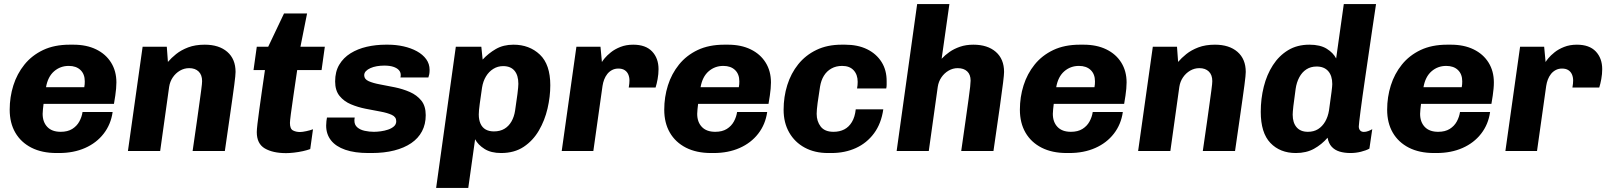

<svg xmlns="http://www.w3.org/2000/svg" viewBox="-20 -740 7873 941"><path d="M257 10Q185.5 10 134 -16.2Q82.5 -42.5 55 -90Q27.5 -137.5 27.5 -202.5Q27.5 -264.5 45.5 -321.5Q63.5 -378.5 99.8 -423.5Q136 -468.5 191.2 -494.8Q246.5 -521 321.5 -521H340Q404 -521 451.2 -498Q498.5 -475 524.5 -433.2Q550.5 -391.5 550.5 -336Q550.5 -321 549 -305.2Q547.5 -289.5 545 -271.5Q542.5 -253.5 538.5 -231H193.5Q192 -218.5 190.5 -205Q189 -191.5 189 -182Q189 -142 211.8 -118Q234.5 -94 277.5 -94Q311.5 -94 334 -108Q356.5 -122 368.8 -144.5Q381 -167 384.5 -191H532Q523.5 -130.5 488.2 -85Q453 -39.5 397 -14.8Q341 10 269.5 10ZM205.5 -312.5H393Q394.5 -320.5 395 -327Q395.5 -333.5 395.5 -341.5Q395.5 -376.5 374.5 -396.8Q353.5 -417 317 -417Q275.5 -417 245 -390.5Q214.5 -364 205.5 -312.5Z M607 0 679 -511H797.5L803 -436.5Q819 -455.5 843.2 -475Q867.5 -494.5 902.2 -507.8Q937 -521 983.5 -521Q1053.5 -521 1094 -485.8Q1134.5 -450.5 1134.5 -387.5Q1134.5 -379.5 1133 -364.8Q1131.5 -350 1128.2 -324Q1125 -298 1118.8 -255.8Q1112.5 -213.5 1103.8 -150.8Q1095 -88 1082 0H924Q936.5 -86 944.8 -144.2Q953 -202.5 958 -239Q963 -275.5 965.8 -296Q968.5 -316.5 969.5 -326.5Q970.5 -336.5 970.5 -342.5Q970.5 -373 953.5 -389.5Q936.5 -406 907 -406Q883 -406 862 -393.8Q841 -381.5 827 -361Q813 -340.5 809 -314.5L765 0Z M1382 10.5Q1317.5 10.5 1278 -12.5Q1238.5 -35.5 1238.5 -92.5Q1238.5 -104.5 1241.8 -133Q1245 -161.5 1250.8 -202.5Q1256.5 -243.5 1263.5 -293Q1270.5 -342.5 1278.5 -396.5H1222.5L1238.5 -511H1294.5L1372 -674H1485L1452.5 -511H1572L1556 -396.5H1436.5Q1426.5 -327 1418.2 -271.8Q1410 -216.5 1405.5 -181.5Q1401 -146.5 1401 -137.5Q1401 -108.5 1415.8 -100.8Q1430.5 -93 1450.5 -93Q1461.5 -93 1481.2 -97.2Q1501 -101.5 1514 -106.5L1500.5 -9.5Q1486 -4 1464.5 0.8Q1443 5.5 1420.8 8Q1398.5 10.5 1382 10.5Z M1785 10Q1718.5 10 1672.2 -6Q1626 -22 1602.2 -52.2Q1578.5 -82.5 1578.5 -124.5Q1578.5 -136 1579.8 -146.5Q1581 -157 1582.5 -164H1718.5Q1717.5 -158.5 1717.2 -155.5Q1717 -152.5 1717 -148.5Q1717 -128 1731.2 -115.8Q1745.5 -103.5 1767.8 -98.8Q1790 -94 1812.5 -94Q1827.5 -94 1846.2 -96.5Q1865 -99 1882 -104.8Q1899 -110.5 1910.5 -120.5Q1922 -130.5 1922 -146Q1922 -167 1900.2 -177Q1878.5 -187 1844.5 -193.2Q1810.5 -199.5 1772.2 -207Q1734 -214.5 1700 -228.8Q1666 -243 1644.2 -269.8Q1622.5 -296.5 1622.5 -341Q1622.5 -389 1642.8 -423Q1663 -457 1698 -478.8Q1733 -500.5 1777.5 -510.8Q1822 -521 1870.5 -521H1881.5Q1921 -521 1957.8 -512.8Q1994.5 -504.5 2023.2 -488.8Q2052 -473 2068.8 -450Q2085.5 -427 2085.5 -397.5Q2085.5 -385 2083.8 -376Q2082 -367 2079.5 -360.5H1942.5Q1943.5 -363.5 1943.8 -367Q1944 -370.5 1944 -372.5Q1944 -386.5 1934.5 -396.8Q1925 -407 1907.2 -412.8Q1889.5 -418.5 1863.5 -418.5Q1844.5 -418.5 1827 -415.5Q1809.5 -412.5 1795.5 -406.2Q1781.5 -400 1773.2 -391.2Q1765 -382.5 1765 -371Q1765 -352 1786.8 -342.2Q1808.5 -332.5 1842.8 -326.2Q1877 -320 1915.8 -312Q1954.5 -304 1988.8 -289Q2023 -274 2044.8 -247.2Q2066.5 -220.5 2066.5 -175.5Q2066.5 -131 2048.2 -96.5Q2030 -62 1995.5 -38.5Q1961 -15 1912 -2.5Q1863 10 1801.5 10Z M2117.5 181 2214 -511H2339L2345.5 -448Q2373.5 -478.5 2410.2 -499.8Q2447 -521 2496.5 -521Q2574.5 -521 2625.8 -472.5Q2677 -424 2677 -322Q2677 -266.5 2663.5 -208.2Q2650 -150 2621.2 -100.5Q2592.5 -51 2546.8 -20.5Q2501 10 2436 10Q2386.5 10 2354.8 -10Q2323 -30 2308.5 -57.5L2275 181ZM2400.5 -96Q2431 -96 2452.2 -108.8Q2473.5 -121.5 2486.8 -144.8Q2500 -168 2504.5 -198Q2511.5 -243 2516 -279.2Q2520.5 -315.5 2520.5 -329Q2520.5 -371 2501.5 -393.5Q2482.5 -416 2446 -416Q2419.5 -416 2397.8 -402.5Q2376 -389 2361.8 -365.5Q2347.5 -342 2342.5 -310.5Q2336 -265.5 2331.2 -231Q2326.5 -196.5 2326.5 -179Q2326.5 -152.5 2335 -133.8Q2343.5 -115 2360 -105.5Q2376.5 -96 2400.5 -96Z M2733 0 2805 -511H2923L2930 -436Q2932.5 -441 2943.5 -454.5Q2954.5 -468 2973.8 -483.5Q2993 -499 3020.8 -510Q3048.5 -521 3083.5 -521Q3144.5 -521 3176 -487.8Q3207.5 -454.5 3207.5 -401Q3207.5 -377 3203 -352.5Q3198.5 -328 3193 -311H3061.5Q3063.5 -320.5 3064.2 -330Q3065 -339.5 3065 -345.5Q3065 -362 3059.2 -375.2Q3053.5 -388.5 3041.5 -396.2Q3029.5 -404 3010.5 -404Q2993.5 -404 2979.8 -396.8Q2966 -389.5 2956.5 -377.5Q2947 -365.5 2941.2 -350.5Q2935.5 -335.5 2933 -319L2888 0Z M3465 10Q3393.5 10 3342 -16.2Q3290.5 -42.5 3263 -90Q3235.5 -137.5 3235.5 -202.5Q3235.5 -264.5 3253.5 -321.5Q3271.5 -378.5 3307.8 -423.5Q3344 -468.5 3399.2 -494.8Q3454.5 -521 3529.5 -521H3548Q3612 -521 3659.2 -498Q3706.5 -475 3732.5 -433.2Q3758.5 -391.5 3758.5 -336Q3758.5 -321 3757 -305.2Q3755.5 -289.5 3753 -271.5Q3750.5 -253.5 3746.5 -231H3401.5Q3400 -218.5 3398.5 -205Q3397 -191.5 3397 -182Q3397 -142 3419.8 -118Q3442.5 -94 3485.5 -94Q3519.5 -94 3542 -108Q3564.5 -122 3576.8 -144.5Q3589 -167 3592.5 -191H3740Q3731.5 -130.5 3696.2 -85Q3661 -39.5 3605 -14.8Q3549 10 3477.5 10ZM3413.5 -312.5H3601Q3602.5 -320.5 3603 -327Q3603.5 -333.5 3603.5 -341.5Q3603.5 -376.5 3582.5 -396.8Q3561.5 -417 3525 -417Q3483.5 -417 3453 -390.5Q3422.5 -364 3413.5 -312.5Z M4037.5 10Q3973 10 3924 -16.5Q3875 -43 3847.8 -90.8Q3820.5 -138.5 3820.5 -202Q3820.5 -265.5 3838.5 -323Q3856.5 -380.5 3892.2 -425Q3928 -469.5 3981.2 -495.2Q4034.5 -521 4104.5 -521H4122Q4184 -521 4229.5 -498.8Q4275 -476.5 4300.5 -436.2Q4326 -396 4325.5 -341Q4325.5 -333 4325.5 -324.2Q4325.5 -315.5 4323.5 -306.5H4180.5Q4182 -314.5 4182.8 -322.8Q4183.5 -331 4183.5 -339Q4183.5 -374 4163.8 -395.5Q4144 -417 4107.5 -417Q4077.5 -417 4054.8 -404.2Q4032 -391.5 4018 -368.8Q4004 -346 3999 -315Q3992 -271 3987.2 -235.8Q3982.5 -200.5 3982.5 -182Q3982.5 -145.5 4002.2 -119.8Q4022 -94 4065 -94Q4095 -94 4117.8 -105.8Q4140.5 -117.5 4155.2 -142Q4170 -166.5 4174 -204H4309Q4299 -134.5 4263.8 -86.8Q4228.5 -39 4174.8 -14.5Q4121 10 4055 10Z M4374.5 0 4475 -720H4633L4595 -452Q4611.5 -470 4633.8 -485.5Q4656 -501 4685.2 -511Q4714.5 -521 4750.5 -521Q4820 -521 4860.5 -485.8Q4901 -450.5 4901 -387.5Q4901 -374.5 4896.2 -335.5Q4891.5 -296.5 4880.2 -216.5Q4869 -136.5 4849 0H4691Q4704 -90.5 4712.8 -152.8Q4721.5 -215 4727 -254.2Q4732.5 -293.5 4734.8 -314.8Q4737 -336 4737 -345Q4737 -374.5 4720.2 -390.2Q4703.5 -406 4673.5 -406Q4650 -406 4629 -393.8Q4608 -381.5 4594 -361Q4580 -340.5 4576 -314.5L4532 0Z M5208 10Q5136.5 10 5085 -16.2Q5033.5 -42.5 5006 -90Q4978.5 -137.5 4978.5 -202.5Q4978.5 -264.5 4996.5 -321.5Q5014.5 -378.5 5050.8 -423.5Q5087 -468.5 5142.2 -494.8Q5197.5 -521 5272.5 -521H5291Q5355 -521 5402.2 -498Q5449.5 -475 5475.5 -433.2Q5501.5 -391.5 5501.5 -336Q5501.5 -321 5500 -305.2Q5498.5 -289.5 5496 -271.5Q5493.5 -253.5 5489.5 -231H5144.5Q5143 -218.5 5141.5 -205Q5140 -191.5 5140 -182Q5140 -142 5162.8 -118Q5185.5 -94 5228.5 -94Q5262.5 -94 5285 -108Q5307.5 -122 5319.8 -144.5Q5332 -167 5335.5 -191H5483Q5474.5 -130.5 5439.2 -85Q5404 -39.5 5348 -14.8Q5292 10 5220.5 10ZM5156.5 -312.5H5344Q5345.5 -320.5 5346 -327Q5346.5 -333.5 5346.5 -341.5Q5346.5 -376.5 5325.5 -396.8Q5304.5 -417 5268 -417Q5226.5 -417 5196 -390.5Q5165.5 -364 5156.5 -312.5Z M5558 0 5630 -511H5748.5L5754 -436.5Q5770 -455.5 5794.2 -475Q5818.5 -494.5 5853.2 -507.8Q5888 -521 5934.5 -521Q6004.5 -521 6045 -485.8Q6085.5 -450.5 6085.5 -387.5Q6085.5 -379.5 6084 -364.8Q6082.5 -350 6079.2 -324Q6076 -298 6069.8 -255.8Q6063.5 -213.5 6054.8 -150.8Q6046 -88 6033 0H5875Q5887.5 -86 5895.8 -144.2Q5904 -202.5 5909 -239Q5914 -275.5 5916.8 -296Q5919.5 -316.5 5920.5 -326.5Q5921.5 -336.5 5921.5 -342.5Q5921.5 -373 5904.5 -389.5Q5887.5 -406 5858 -406Q5834 -406 5813 -393.8Q5792 -381.5 5778 -361Q5764 -340.5 5760 -314.5L5716 0Z M6331 10Q6253.5 10 6206.2 -39.5Q6159 -89 6159 -192Q6159 -256 6173.8 -315Q6188.5 -374 6218.5 -420.5Q6248.5 -467 6293 -494Q6337.5 -521 6397.5 -521Q6450.5 -521 6482.5 -501Q6514.5 -481 6528.5 -453.5L6566 -720H6724Q6714 -652.5 6704.5 -589.2Q6695 -526 6686.8 -468.2Q6678.5 -410.5 6671 -360.2Q6663.5 -310 6657.8 -268.5Q6652 -227 6648 -195.8Q6644 -164.5 6641.8 -145.2Q6639.5 -126 6639.5 -120.5Q6639.5 -108 6646 -100.8Q6652.5 -93.5 6664.5 -93.5Q6675 -93.5 6686.2 -97.8Q6697.5 -102 6705.5 -107L6691.5 -11.5Q6675 -2.5 6649.8 3.8Q6624.5 10 6599 10Q6569 10 6545.2 2.8Q6521.5 -4.5 6506.5 -21Q6491.5 -37.5 6486.5 -65Q6458 -32 6420.2 -11Q6382.5 10 6331 10ZM6390 -94Q6419 -94 6440 -107.2Q6461 -120.5 6474.8 -144.2Q6488.5 -168 6493.5 -199Q6502.5 -263 6506 -290.5Q6509.5 -318 6509.5 -328Q6509.5 -369 6489.5 -391.5Q6469.5 -414 6433 -414Q6404 -414 6382.5 -400Q6361 -386 6347.8 -361Q6334.5 -336 6330 -304.5Q6322 -249.5 6318.8 -219.8Q6315.5 -190 6315.5 -178Q6315.5 -138.5 6334.8 -116.2Q6354 -94 6390 -94Z M7008 10Q6936.5 10 6885 -16.2Q6833.5 -42.5 6806 -90Q6778.5 -137.5 6778.5 -202.5Q6778.5 -264.5 6796.5 -321.5Q6814.5 -378.5 6850.8 -423.5Q6887 -468.5 6942.2 -494.8Q6997.5 -521 7072.5 -521H7091Q7155 -521 7202.2 -498Q7249.5 -475 7275.5 -433.2Q7301.5 -391.5 7301.5 -336Q7301.5 -321 7300 -305.2Q7298.5 -289.5 7296 -271.5Q7293.5 -253.5 7289.5 -231H6944.5Q6943 -218.5 6941.5 -205Q6940 -191.5 6940 -182Q6940 -142 6962.8 -118Q6985.5 -94 7028.5 -94Q7062.5 -94 7085 -108Q7107.5 -122 7119.8 -144.5Q7132 -167 7135.5 -191H7283Q7274.5 -130.5 7239.2 -85Q7204 -39.5 7148 -14.8Q7092 10 7020.5 10ZM6956.5 -312.5H7144Q7145.5 -320.5 7146 -327Q7146.5 -333.5 7146.5 -341.5Q7146.5 -376.5 7125.5 -396.8Q7104.5 -417 7068 -417Q7026.5 -417 6996 -390.5Q6965.5 -364 6956.5 -312.5Z M7358 0 7430 -511H7548L7555 -436Q7557.5 -441 7568.5 -454.5Q7579.5 -468 7598.8 -483.5Q7618 -499 7645.8 -510Q7673.5 -521 7708.5 -521Q7769.5 -521 7801 -487.8Q7832.5 -454.5 7832.5 -401Q7832.5 -377 7828 -352.5Q7823.5 -328 7818 -311H7686.5Q7688.5 -320.5 7689.2 -330Q7690 -339.5 7690 -345.5Q7690 -362 7684.2 -375.2Q7678.5 -388.5 7666.5 -396.2Q7654.5 -404 7635.5 -404Q7618.5 -404 7604.8 -396.8Q7591 -389.5 7581.5 -377.5Q7572 -365.5 7566.2 -350.5Q7560.5 -335.5 7558 -319L7513 0Z"/></svg>

Font: Chivo Medium
Style: Italic
Weight: 500
Italic angle: -8.05°
Designer: Hector Gatti
Foundry: Omnibus-Type
Version: Version 2.002